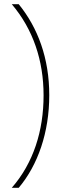

<svg xmlns="http://www.w3.org/2000/svg" viewBox="-20 -978 295 912"><path d="M214 -526C214 -701 160 -846 69 -958H36C137 -839 187 -691 187 -525C187 -357 139 -204 36 -86H69C160 -194 214 -349 214 -526Z"/></svg>

Font: Noto Sans Khmer UI Condensed Thin
Style: Regular
Weight: 100
Width: 3
Designer: Danh Hong and the Monotype Design Team
Foundry: Monotype Imaging Inc.
Version: Version 2.002